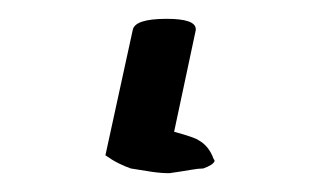

<svg xmlns="http://www.w3.org/2000/svg" viewBox="-20 28 333 204"><path d="M165 168Q187 174 191 177Q202 183 207 197Q208 198 208 199Q207 203 196 207Q191 207 182.5 208.5Q174 210 160 212Q151 212 141 210.5Q131 209 119 207Q113 205 106 201.5Q99 198 92 193L121 60Q123 48 157 48Q188 48 188 59Q188 59 188 60Z"/></svg>

Font: New Athena Unicode
Style: Italic
Weight: 400
Designer: J. Rusten 1997; rev. by R. Hancock 2001, 2002, rev. by D. Mastronarde 2002-2019
Foundry: Society for Classical Studies (formerly American Philological Association)
Version: Version 5.008